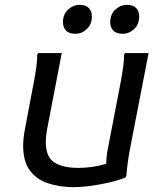

<svg xmlns="http://www.w3.org/2000/svg" viewBox="-20 -764 672 796"><path d="M76 -160Q76 -175 78 -193.5Q80 -212 84 -232L112 -380Q116 -400 121.5 -430Q127 -460 131 -489Q135 -518 134 -536L138 -544H236L176 -232Q173 -216 171.5 -201.5Q170 -187 170 -174Q170 -113 205.5 -90.5Q241 -68 304 -68Q337 -68 373.5 -74Q410 -80 440 -92L420 -68Q420 -85 421.5 -107.5Q423 -130 428 -152L472 -380Q476 -400 481.5 -430Q487 -460 491 -489Q495 -518 494 -536L498 -544H596L520 -152Q514 -122 510 -92.5Q506 -63 504 -36L500 -28Q470 -16 430.5 -7Q391 2 352.5 7Q314 12 288 12Q226 12 178 -4.5Q130 -21 103 -58.5Q76 -96 76 -160ZM489 -624Q462 -624 449.5 -637.5Q437 -651 437 -672Q437 -705 458.5 -724.5Q480 -744 505 -744Q532 -744 544.5 -730.5Q557 -717 557 -696Q557 -663 536 -643.5Q515 -624 489 -624ZM293 -624Q266 -624 253.5 -637.5Q241 -651 241 -672Q241 -705 262.5 -724.5Q284 -744 309 -744Q336 -744 348.5 -730.5Q361 -717 361 -696Q361 -663 340 -643.5Q319 -624 293 -624Z"/></svg>

Font: Kufam
Style: Italic
Weight: 400
Italic angle: -11°
Designer: Artur Schmal
Foundry: Original Type
Version: Version 1.301; ttfautohint (v1.8.3)